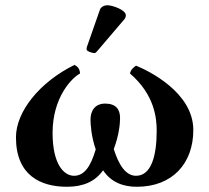

<svg xmlns="http://www.w3.org/2000/svg" viewBox="-20 -704 800 734"><path d="M719 -207C719 -351 547 -434 500 -453C490 -446 480 -438 477 -423C572 -341 579 -251 579 -204C579 -110 559 -32 500 -32C461 -32 434 -73 415 -134C435 -188 439 -230 439 -253C439 -286 423 -308 382 -308C342 -308 326 -279 326 -247C326 -229 329 -181 346 -133C326 -65 301 -32 263 -32C225 -32 181 -75 181 -196C181 -332 255 -407 286 -423C285 -440 278 -449 265 -456C131 -390 41 -277 41 -179C41 -33 136 10 236 10C298 10 344 -10 374 -53C406 -5 454 10 503 10C639 10 719 -79 719 -207ZM390 -684C379 -684 366 -678 362 -667L312 -524C311 -521 311 -516 311 -515C311 -508 333 -501 341 -501C345 -501 349 -505 352 -509L456 -631C460 -636 461 -641 461 -646C461 -666 410 -684 390 -684Z"/></svg>

Font: Libertinus Sans
Style: Bold
Weight: 700
Designer: Philipp H. Poll, Khaled Hosny
Foundry: Caleb Maclennan
Version: Version 7.050;RELEASE